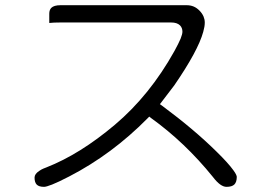

<svg xmlns="http://www.w3.org/2000/svg" viewBox="-20 -707 1040 738"><path d="M697.3 -687H212.9Q187.5 -687 177.2 -676.8Q169.4 -668.9 169.4 -654.3V-618.7Q185.1 -620.6 212.9 -620.6H637.7Q660.6 -620.6 671.9 -609.4Q681.2 -600.1 681.2 -585Q681.2 -576.2 674.3 -558.6Q666.5 -540 650.4 -510.7Q555.7 -340.8 421.6 -227.5Q287.6 -114.3 158.2 -63.5Q145 -58.6 138.9 -55.2Q132.8 -51.8 130.4 -49.8Q112.8 -38.1 112.8 -24.4Q112.8 -5.9 121.3 2.7Q129.9 11.2 149.4 11.2Q157.7 11.2 180.2 2.4Q202.6 -6.3 246.1 -28.8Q410.6 -113.8 547.4 -252.4L553.7 -258.8L560.5 -253.4Q690.9 -159.7 798.3 -26.9Q827.1 11.2 850.6 11.2Q871.6 11.2 880.9 2Q890.1 -7.3 890.1 -27.3Q890.1 -29.8 887.5 -35.9Q884.8 -42 877 -52.7Q856.9 -80.6 812.5 -124Q726.6 -209 603.5 -300.3L594.7 -306.6L649.9 -378.9Q741.2 -511.7 761.2 -584.5Q767.1 -605 767.1 -620.1Q767.1 -626.5 765.9 -632.3Q764.6 -638.2 762.2 -644Q756.8 -656.2 746.3 -666.7Q735.8 -677.2 723.9 -682.1Q711.9 -687 697.3 -687Z"/></svg>

Font: YuPearl-ExtraLight
Style: ExtraLight
Weight: 200
Designer: Max Yao
Foundry: Max-Everyday
Version: Version 1.011; ttfautohint (v1.8.3)